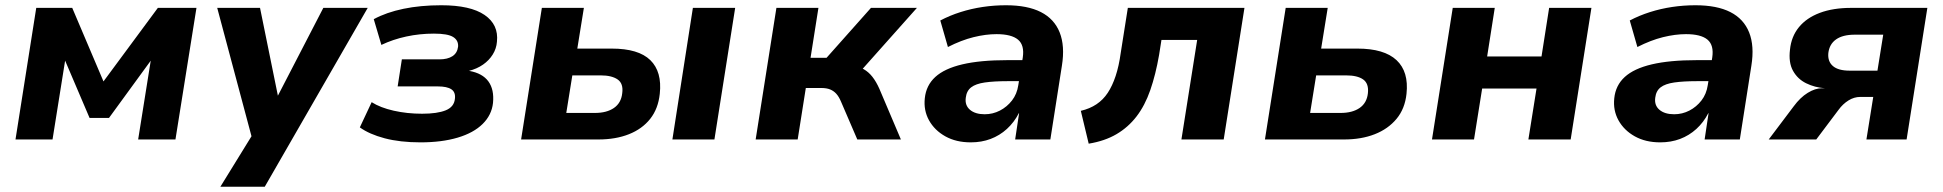

<svg xmlns="http://www.w3.org/2000/svg" viewBox="-20 -531 7397 731"><path d="M39 0 118 -501H255L374 -221L581 -501H728L648 0H506L555 -307H559L395 -82H321L225 -307H229L180 0Z M819 180 954 -39 948 27 807 -501H970L1040 -157H1033L1211 -501H1380L988 180Z M1581 11Q1503 11 1444.5 -4.5Q1386 -20 1350 -46L1395 -142Q1428 -121 1479 -109.5Q1530 -98 1587 -98Q1645 -98 1677 -111Q1709 -124 1712 -155Q1715 -180 1698.5 -191Q1682 -202 1647 -202H1494L1510 -305H1653Q1684 -305 1702.5 -317Q1721 -329 1724 -353Q1726 -377 1705.5 -390Q1685 -403 1632 -403Q1578 -403 1527 -392Q1476 -381 1432 -360L1403 -458Q1451 -484 1516 -497.5Q1581 -511 1660 -511Q1771 -511 1825 -474Q1879 -437 1872 -372Q1870 -346 1856 -323.5Q1842 -301 1819 -285Q1796 -269 1765 -261H1767Q1817 -252 1839.5 -221Q1862 -190 1857 -139Q1852 -93 1817.5 -59Q1783 -25 1722.5 -7Q1662 11 1581 11Z M1964 0 2043 -501H2203L2178 -346H2309Q2411 -346 2456 -302Q2501 -258 2492 -174Q2486 -117 2455.5 -78.5Q2425 -40 2374.5 -20Q2324 0 2258 0ZM2136 -101H2245Q2290 -101 2317.5 -120Q2345 -139 2349 -176Q2354 -213 2331.5 -228.5Q2309 -244 2267 -244H2159ZM2540 0 2618 -501H2779L2700 0Z M2857 0 2936 -501H3096L3066 -311H3127L3296 -501H3471L3243 -245L3224 -281Q3250 -278 3268.5 -267.5Q3287 -257 3301.5 -238.5Q3316 -220 3328 -193L3410 0H3244L3182 -144Q3174 -163 3164 -174Q3154 -185 3140.5 -190.5Q3127 -196 3106 -196H3048L3017 0Z M3676 11Q3620 11 3579 -12Q3538 -35 3517 -73Q3496 -111 3501 -157Q3506 -206 3541 -238Q3576 -270 3644 -286Q3712 -302 3815 -302H3890L3878 -222H3816Q3764 -222 3729.5 -217Q3695 -212 3677.5 -198.5Q3660 -185 3657 -159Q3653 -130 3673 -113Q3693 -96 3729 -96Q3760 -96 3787 -110Q3814 -124 3833 -148.5Q3852 -173 3857 -207L3874 -312Q3881 -359 3856 -380Q3831 -401 3774 -401Q3733 -401 3686.5 -389.5Q3640 -378 3589 -352L3560 -453Q3596 -472 3637 -485Q3678 -498 3721.5 -504.5Q3765 -511 3810 -511Q3892 -511 3943 -485Q3994 -459 4014.5 -407.5Q4035 -356 4023 -281L3979 0H3845L3860 -100H3859Q3841 -65 3813.5 -40Q3786 -15 3751.5 -2Q3717 11 3676 11Z M4125 16 4095 -109Q4129 -117 4154.5 -134Q4180 -151 4197.5 -177.5Q4215 -204 4227.5 -241.5Q4240 -279 4247 -330L4274 -501H4718L4639 0H4478L4538 -379H4402L4393 -322Q4380 -247 4359.5 -188Q4339 -129 4307 -87.5Q4275 -46 4230.5 -20Q4186 6 4125 16Z M4796 0 4875 -501H5035L5010 -346H5148Q5250 -346 5297 -302Q5344 -258 5335 -174Q5329 -117 5297 -78.5Q5265 -40 5214 -20Q5163 0 5097 0ZM4968 -101H5084Q5129 -101 5156.5 -120Q5184 -139 5188 -176Q5192 -213 5170 -228.5Q5148 -244 5105 -244H4991Z M5432 0 5511 -501H5671L5642 -316H5849L5878 -501H6039L5960 0H5799L5830 -194H5623L5592 0Z M6301 11Q6245 11 6204 -12Q6163 -35 6142 -73Q6121 -111 6126 -157Q6131 -206 6166 -238Q6201 -270 6269 -286Q6337 -302 6440 -302H6515L6503 -222H6441Q6389 -222 6354.5 -217Q6320 -212 6302.5 -198.5Q6285 -185 6282 -159Q6278 -130 6298 -113Q6318 -96 6354 -96Q6385 -96 6412 -110Q6439 -124 6458 -148.5Q6477 -173 6482 -207L6499 -312Q6506 -359 6481 -380Q6456 -401 6399 -401Q6358 -401 6311.5 -389.5Q6265 -378 6214 -352L6185 -453Q6221 -472 6262 -485Q6303 -498 6346.5 -504.5Q6390 -511 6435 -511Q6517 -511 6568 -485Q6619 -459 6639.5 -407.5Q6660 -356 6648 -281L6604 0H6470L6485 -100H6484Q6466 -65 6438.5 -40Q6411 -15 6376.5 -2Q6342 11 6301 11Z M6714 0 6809 -126Q6834 -160 6862.5 -177.5Q6891 -195 6916 -195H6927H6928Q6889 -198 6856.5 -214Q6824 -230 6806.5 -261.5Q6789 -293 6795 -342Q6800 -392 6829 -427.5Q6858 -463 6908.5 -482Q6959 -501 7028 -501H7318L7239 0H7086L7112 -162H7063Q7039 -162 7017.5 -148.5Q6996 -135 6980 -113L6895 0ZM7022 -262H7128L7150 -399H7042Q6996 -399 6970.5 -381Q6945 -363 6941 -329Q6938 -297 6958.5 -279.5Q6979 -262 7022 -262Z"/></svg>

Font: Nunito Sans 8pt ExtraBold
Style: Italic
Weight: 800
Italic angle: -9°
Version: Version 3.101;gftools[0.9.27]